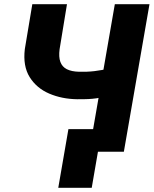

<svg xmlns="http://www.w3.org/2000/svg" viewBox="-20 -731 740 925"><path d="M135.7 -710.9H302.7L267.1 -493.7Q262.2 -456.5 270.8 -432.9Q279.3 -409.2 301.8 -397.7Q324.2 -386.2 361.3 -385.3Q379.4 -384.8 397.9 -385.5Q416.5 -386.2 435.3 -388.4Q454.1 -390.6 472.4 -394Q490.7 -397.5 508.3 -402.8L495.1 -269.5Q479 -263.7 461.2 -260.3Q443.4 -256.8 424.8 -255.1Q406.2 -253.4 387.9 -253.2Q369.6 -252.9 352.5 -252.9Q278.3 -253.9 217.3 -280Q156.2 -306.2 123 -359.4Q89.8 -412.6 99.6 -494.6ZM533.2 -710.9H700.2L576.7 0H409.7ZM470.7 -108.9 421.9 173.8H260.7L309.6 -108.9Z"/></svg>

Font: Roboto Black
Style: Italic
Weight: 900
Italic angle: -12°
Designer: Christian Robertson
Foundry: Google
Version: Version 3.0; 2020